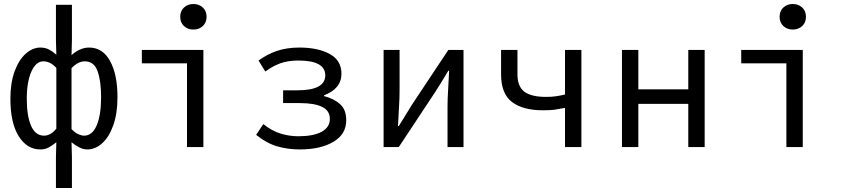

<svg xmlns="http://www.w3.org/2000/svg" viewBox="-20 -736 4240 961"><path d="M260 205V50L262 -24Q246 -11 226.5 0.5Q207 12 182 12Q115 12 73.5 -54.5Q32 -121 32 -242Q32 -321 53 -378.5Q74 -436 108.5 -467Q143 -498 182 -498Q207 -498 226.5 -487.5Q246 -477 262 -462L260 -536V-712H340V-536L338 -460Q356 -477 379 -487.5Q402 -498 426 -498Q494 -498 531 -430.5Q568 -363 568 -250Q568 -168 547 -109Q526 -50 491.5 -19Q457 12 417 12Q397 12 376.5 1.5Q356 -9 338 -24L340 50V205ZM201 -57Q233 -57 262 -92V-396Q232 -429 197 -429Q160 -429 137 -377.5Q114 -326 114 -242Q114 -156 135.5 -106.5Q157 -57 201 -57ZM401 -57Q442 -57 464 -108.5Q486 -160 486 -250Q486 -330 468.5 -379.5Q451 -429 404 -429Q371 -429 338 -395V-90Q355 -72 371.5 -64.5Q388 -57 401 -57Z M916 0V-419H690V-486H998V0ZM948 -588Q920 -588 901 -605.5Q882 -623 882 -652Q882 -681 901 -698.5Q920 -716 948 -716Q976 -716 995 -698.5Q1014 -681 1014 -652Q1014 -623 995 -605.5Q976 -588 948 -588Z M1480 12Q1421 12 1367.5 -3.5Q1314 -19 1262 -61L1298 -115Q1340 -81 1384 -67.5Q1428 -54 1473 -54Q1549 -54 1590 -76.5Q1631 -99 1631 -141Q1631 -182 1592.5 -201Q1554 -220 1481 -220H1397V-284H1469Q1608 -284 1608 -359Q1608 -433 1474 -433Q1422 -433 1384 -419.5Q1346 -406 1308 -378L1274 -433Q1316 -464 1365.5 -481Q1415 -498 1479 -498Q1571 -498 1630 -466Q1689 -434 1689 -367Q1689 -292 1602 -259V-255Q1652 -242 1682.5 -214.5Q1713 -187 1713 -134Q1713 -64 1648.5 -26Q1584 12 1480 12Z M1900 0V-486H1980V-284Q1980 -245 1977 -198.5Q1974 -152 1972 -105H1976Q1990 -128 2008.5 -157.5Q2027 -187 2040 -209L2224 -486H2300V0H2220V-202Q2220 -241 2223 -288Q2226 -335 2228 -382H2224Q2211 -360 2192.5 -330Q2174 -300 2160 -278L1976 0Z M2808 0V-196Q2777 -190 2756 -187Q2735 -184 2697 -184Q2597 -184 2542.5 -225.5Q2488 -267 2488 -364V-486H2570V-364Q2570 -303 2604.5 -277Q2639 -251 2714 -251Q2740 -251 2761.5 -254Q2783 -257 2808 -263V-486H2890V0Z M3093 0V-486H3175V-289H3425V-486H3507V0H3425V-216H3175V0Z M3916 0V-419H3690V-486H3998V0ZM3948 -588Q3920 -588 3901 -605.5Q3882 -623 3882 -652Q3882 -681 3901 -698.5Q3920 -716 3948 -716Q3976 -716 3995 -698.5Q4014 -681 4014 -652Q4014 -623 3995 -605.5Q3976 -588 3948 -588Z"/></svg>

Font: SauceCodePro NFM
Style: Regular
Weight: 400
Monospace: yes
Designer: Paul D. Hunt, Teo Tuominen
Foundry: Adobe
Version: Version 2.042;hotconv 1.1.0;makeotfexe 2.6.0;Nerd Fonts 3.3.